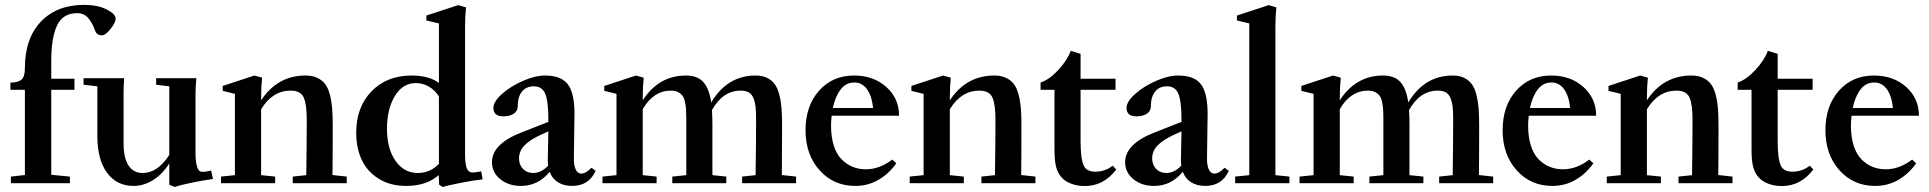

<svg xmlns="http://www.w3.org/2000/svg" viewBox="-20 -747 7868 783"><path d="M24.4 0V-26.9L81.5 -33.2V-380.9H22.5V-410.2Q54.2 -410.2 67.9 -422.4Q81.5 -434.6 81.5 -469.2Q81.5 -590.3 146.7 -658.7Q211.9 -727.1 322.8 -727.1Q378.4 -727.1 415 -708.5Q451.7 -689.9 451.7 -670.9Q451.7 -655.8 431.2 -629.4Q410.6 -603 395.5 -603Q375 -603 368.2 -621.1Q362.8 -635.7 357.4 -646.5Q352.1 -657.2 343.5 -668.9Q335 -680.7 322.5 -687Q310.1 -693.4 294.9 -693.4Q236.8 -693.4 212.9 -643.6Q189 -593.8 189 -497.6V-425.8H283.7V-380.9H189V-34.2L265.1 -26.9V0Z M524.4 11.2Q456.1 11.2 416.5 -42.5Q377 -96.2 377 -192.4V-395L320.8 -401.4V-428.2H486.3Q483.9 -394 483.9 -363.3V-162.6Q483.9 -104 503.7 -72.8Q523.4 -41.5 562 -41.5Q622.6 -41.5 670.4 -115.2V-395L616.7 -401.4V-428.2H780.8Q777.3 -390.1 777.3 -363.3V-122.6Q777.3 -92.3 781.7 -74.5Q786.1 -56.6 791.7 -51.5Q797.4 -46.4 805.7 -46.4Q823.2 -46.4 840.8 -51.8L848.6 -17.1Q812 -12.2 762.9 -2.2Q713.9 7.8 692.9 15.6L670.4 6.3V-80.6Q643.1 -37.1 604.7 -12.9Q566.4 11.2 524.4 11.2Z M881.3 0V-26.9L938 -32.7V-364.3L888.2 -376.5V-396.5L1017.6 -439L1048.8 -430.2Q1044.9 -391.1 1044.9 -347.7V-337.9Q1111.8 -439 1226.1 -439Q1253.9 -439 1273.7 -429.7Q1293.5 -420.4 1305.7 -404.5Q1317.9 -388.7 1325 -362.3Q1332 -335.9 1334.5 -306.9Q1336.9 -277.8 1336.9 -237.3Q1336.9 -99.6 1335.9 -33.2L1394 -26.9V0H1173.8V-26.9L1229 -32.7Q1231 -180.2 1231 -259.3Q1231 -321.8 1218.5 -349.6Q1206.1 -377.4 1165.5 -377.4Q1090.8 -377.4 1044.9 -301.3V-32.7L1102.1 -26.9V0Z M1786.1 15.6 1771 6.3 1769 -32.7Q1718.8 11.2 1637.2 11.2Q1570.3 11.2 1523.2 -18.8Q1476.1 -48.8 1454.3 -96.9Q1432.6 -145 1432.6 -206.5Q1432.6 -309.6 1494.9 -374.3Q1557.1 -439 1658.7 -439Q1729.5 -439 1770 -408.7V-651.4L1718.8 -663.6V-683.6L1848.6 -726.1L1880.4 -716.8Q1876.5 -679.2 1876.5 -635.7V-121.1Q1876.5 -78.1 1883.5 -60.8Q1890.6 -43.5 1907.7 -43.5Q1919.4 -43.5 1942.4 -48.3L1948.2 -15.6Q1914.6 -12.2 1858.4 -1.2Q1802.2 9.8 1786.1 15.6ZM1684.1 -41.5Q1734.9 -41.5 1770 -79.1V-353.5Q1753.9 -379.4 1729.2 -393.8Q1704.6 -408.2 1675.8 -408.2Q1622.1 -408.2 1590.1 -355Q1558.1 -301.8 1558.1 -221.7Q1558.1 -141.1 1592.8 -91.3Q1627.4 -41.5 1684.1 -41.5Z M2104.5 11.2Q2053.7 11.2 2020 -16.4Q1986.3 -43.9 1986.3 -85.4Q1986.3 -160.2 2106.9 -207L2216.3 -250V-257.8Q2216.3 -335 2203.4 -365Q2190.4 -395 2157.2 -395Q2126 -395 2108.6 -373.5Q2091.3 -352.1 2091.3 -313Q2091.3 -294.4 2075.2 -283.4Q2059.1 -272.5 2032.2 -272.5Q1992.2 -272.5 1992.2 -307.1Q1992.2 -332.5 2027.1 -363.8Q2062 -395 2112.1 -417Q2162.1 -439 2202.6 -439Q2268.1 -439 2295.4 -403.6Q2322.8 -368.2 2322.8 -282.7Q2322.8 -252.9 2320.3 -101.6Q2319.8 -73.2 2327.6 -56.2Q2335.4 -39.1 2350.1 -39.1Q2369.1 -39.1 2392.1 -63L2409.2 -50.3Q2381.3 11.2 2313 11.2Q2279.8 11.2 2255.9 -3.4Q2231.9 -18.1 2221.7 -46.4Q2174.3 11.2 2104.5 11.2ZM2096.7 -101.6Q2096.7 -74.7 2112.8 -58.1Q2128.9 -41.5 2154.8 -41.5Q2186.5 -41.5 2215.3 -71.3Q2213.9 -83 2213.9 -96.2Q2215.8 -173.3 2216.3 -211.4L2188.5 -198.7Q2141.1 -177.2 2118.9 -154.1Q2096.7 -130.9 2096.7 -101.6Z M2437 0V-26.9L2494.1 -32.7V-364.3L2444.3 -376.5V-396.5L2573.7 -439L2605 -430.2Q2601.1 -391.1 2601.1 -347.7V-337.9Q2666.5 -439 2777.3 -439Q2825.2 -439 2848.9 -411.6Q2872.6 -384.3 2880.4 -329.1Q2945.8 -439 3061.5 -439Q3088.4 -439 3107.7 -429.7Q3127 -420.4 3138.9 -404.5Q3150.9 -388.7 3157.7 -362.3Q3164.6 -335.9 3167 -306.9Q3169.4 -277.8 3169.4 -237.3Q3169.4 -99.6 3168.5 -33.2L3226.6 -26.9V0H3006.3V-26.9L3061.5 -32.7Q3063.5 -180.2 3063.5 -259.3Q3063.5 -290.5 3061.5 -309.6Q3059.6 -328.6 3053.2 -345.5Q3046.9 -362.3 3033.9 -369.9Q3021 -377.4 3000.5 -377.4Q2927.7 -377.4 2883.3 -297.9Q2885.3 -272.9 2885.3 -237.3V-32.7L2941.9 -26.9V0H2721.7V-26.9L2778.8 -32.7V-259.3Q2778.8 -284.2 2777.8 -300.3Q2776.9 -316.4 2773.2 -332.5Q2769.5 -348.6 2762.7 -357.4Q2755.9 -366.2 2744.4 -371.8Q2732.9 -377.4 2716.3 -377.4Q2645 -377.4 2601.1 -301.8V-32.7L2657.7 -26.9V0Z M3467.8 11.2Q3379.4 11.2 3322.3 -52.7Q3265.1 -116.7 3265.1 -215.8Q3265.1 -314.9 3320.1 -377Q3375 -439 3462.9 -439Q3542.5 -439 3594.5 -392.3Q3646.5 -345.7 3646.5 -274.9H3371.6Q3369.1 -252 3369.1 -234.4Q3369.1 -187.5 3380.6 -152.3Q3392.1 -117.2 3412.4 -96.9Q3432.6 -76.7 3457.3 -66.7Q3481.9 -56.6 3511.2 -56.6Q3566.9 -56.6 3618.7 -96.2L3635.3 -81.1Q3605.5 -38.6 3562.7 -13.7Q3520 11.2 3467.8 11.2ZM3464.4 -410.6Q3429.7 -410.6 3408 -381.8Q3386.2 -353 3376.5 -306.6H3540.5Q3535.2 -357.4 3515.1 -384Q3495.1 -410.6 3464.4 -410.6Z M3689.9 0V-26.9L3746.6 -32.7V-364.3L3696.8 -376.5V-396.5L3826.2 -439L3857.4 -430.2Q3853.5 -391.1 3853.5 -347.7V-337.9Q3920.4 -439 4034.7 -439Q4062.5 -439 4082.3 -429.7Q4102.1 -420.4 4114.3 -404.5Q4126.5 -388.7 4133.5 -362.3Q4140.6 -335.9 4143.1 -306.9Q4145.5 -277.8 4145.5 -237.3Q4145.5 -99.6 4144.5 -33.2L4202.6 -26.9V0H3982.4V-26.9L4037.6 -32.7Q4039.6 -180.2 4039.6 -259.3Q4039.6 -321.8 4027.1 -349.6Q4014.6 -377.4 3974.1 -377.4Q3899.4 -377.4 3853.5 -301.3V-32.7L3910.6 -26.9V0Z M4404.3 11.7Q4374 11.7 4348.6 2.2Q4323.2 -7.3 4309.1 -23.9Q4293.5 -41.5 4286.9 -66.4Q4280.3 -91.3 4280.3 -138.2V-380.9H4223.6V-410.2Q4260.3 -422.9 4296.4 -462.2Q4332.5 -501.5 4346.7 -539.6L4386.7 -527.3V-425.8H4529.3V-380.9H4386.7V-171.9Q4386.7 -97.7 4400.4 -70.3Q4411.6 -46.9 4446.8 -46.9Q4486.8 -46.9 4517.6 -71.3L4532.2 -55.7Q4481 11.7 4404.3 11.7Z M4686.5 11.2Q4635.7 11.2 4602.1 -16.4Q4568.4 -43.9 4568.4 -85.4Q4568.4 -160.2 4689 -207L4798.3 -250V-257.8Q4798.3 -335 4785.4 -365Q4772.5 -395 4739.3 -395Q4708 -395 4690.7 -373.5Q4673.3 -352.1 4673.3 -313Q4673.3 -294.4 4657.2 -283.4Q4641.1 -272.5 4614.3 -272.5Q4574.2 -272.5 4574.2 -307.1Q4574.2 -332.5 4609.1 -363.8Q4644 -395 4694.1 -417Q4744.1 -439 4784.7 -439Q4850.1 -439 4877.4 -403.6Q4904.8 -368.2 4904.8 -282.7Q4904.8 -252.9 4902.3 -101.6Q4901.9 -73.2 4909.7 -56.2Q4917.5 -39.1 4932.1 -39.1Q4951.2 -39.1 4974.1 -63L4991.2 -50.3Q4963.4 11.2 4895 11.2Q4861.8 11.2 4837.9 -3.4Q4814 -18.1 4803.7 -46.4Q4756.3 11.2 4686.5 11.2ZM4678.7 -101.6Q4678.7 -74.7 4694.8 -58.1Q4710.9 -41.5 4736.8 -41.5Q4768.6 -41.5 4797.4 -71.3Q4795.9 -83 4795.9 -96.2Q4797.9 -173.3 4798.3 -211.4L4770.5 -198.7Q4723.1 -177.2 4700.9 -154.1Q4678.7 -130.9 4678.7 -101.6Z M5017.1 0V-26.9L5074.7 -32.7V-651.4L5024.4 -663.6V-683.6L5153.8 -726.1L5185.1 -716.8Q5181.2 -679.2 5181.2 -635.7V-32.7L5238.3 -26.9V0Z M5279.8 0V-26.9L5336.9 -32.7V-364.3L5287.1 -376.5V-396.5L5416.5 -439L5447.8 -430.2Q5443.8 -391.1 5443.8 -347.7V-337.9Q5509.3 -439 5620.1 -439Q5668 -439 5691.7 -411.6Q5715.3 -384.3 5723.1 -329.1Q5788.6 -439 5904.3 -439Q5931.2 -439 5950.4 -429.7Q5969.7 -420.4 5981.7 -404.5Q5993.7 -388.7 6000.5 -362.3Q6007.3 -335.9 6009.8 -306.9Q6012.2 -277.8 6012.2 -237.3Q6012.2 -99.6 6011.2 -33.2L6069.3 -26.9V0H5849.1V-26.9L5904.3 -32.7Q5906.2 -180.2 5906.2 -259.3Q5906.2 -290.5 5904.3 -309.6Q5902.3 -328.6 5896 -345.5Q5889.6 -362.3 5876.7 -369.9Q5863.8 -377.4 5843.3 -377.4Q5770.5 -377.4 5726.1 -297.9Q5728 -272.9 5728 -237.3V-32.7L5784.7 -26.9V0H5564.5V-26.9L5621.6 -32.7V-259.3Q5621.6 -284.2 5620.6 -300.3Q5619.6 -316.4 5616 -332.5Q5612.3 -348.6 5605.5 -357.4Q5598.6 -366.2 5587.2 -371.8Q5575.7 -377.4 5559.1 -377.4Q5487.8 -377.4 5443.8 -301.8V-32.7L5500.5 -26.9V0Z M6310.5 11.2Q6222.2 11.2 6165 -52.7Q6107.9 -116.7 6107.9 -215.8Q6107.9 -314.9 6162.8 -377Q6217.8 -439 6305.7 -439Q6385.3 -439 6437.3 -392.3Q6489.3 -345.7 6489.3 -274.9H6214.4Q6211.9 -252 6211.9 -234.4Q6211.9 -187.5 6223.4 -152.3Q6234.9 -117.2 6255.1 -96.9Q6275.4 -76.7 6300 -66.7Q6324.7 -56.6 6354 -56.6Q6409.7 -56.6 6461.4 -96.2L6478 -81.1Q6448.2 -38.6 6405.5 -13.7Q6362.8 11.2 6310.5 11.2ZM6307.1 -410.6Q6272.5 -410.6 6250.7 -381.8Q6229 -353 6219.2 -306.6H6383.3Q6377.9 -357.4 6357.9 -384Q6337.9 -410.6 6307.1 -410.6Z M6532.7 0V-26.9L6589.4 -32.7V-364.3L6539.6 -376.5V-396.5L6668.9 -439L6700.2 -430.2Q6696.3 -391.1 6696.3 -347.7V-337.9Q6763.2 -439 6877.4 -439Q6905.3 -439 6925 -429.7Q6944.8 -420.4 6957 -404.5Q6969.2 -388.7 6976.3 -362.3Q6983.4 -335.9 6985.8 -306.9Q6988.3 -277.8 6988.3 -237.3Q6988.3 -99.6 6987.3 -33.2L7045.4 -26.9V0H6825.2V-26.9L6880.4 -32.7Q6882.3 -180.2 6882.3 -259.3Q6882.3 -321.8 6869.9 -349.6Q6857.4 -377.4 6816.9 -377.4Q6742.2 -377.4 6696.3 -301.3V-32.7L6753.4 -26.9V0Z M7247.1 11.7Q7216.8 11.7 7191.4 2.2Q7166 -7.3 7151.9 -23.9Q7136.2 -41.5 7129.6 -66.4Q7123 -91.3 7123 -138.2V-380.9H7066.4V-410.2Q7103 -422.9 7139.2 -462.2Q7175.3 -501.5 7189.5 -539.6L7229.5 -527.3V-425.8H7372.1V-380.9H7229.5V-171.9Q7229.5 -97.7 7243.2 -70.3Q7254.4 -46.9 7289.6 -46.9Q7329.6 -46.9 7360.4 -71.3L7375 -55.7Q7323.7 11.7 7247.1 11.7Z M7627 11.2Q7538.6 11.2 7481.4 -52.7Q7424.3 -116.7 7424.3 -215.8Q7424.3 -314.9 7479.2 -377Q7534.2 -439 7622.1 -439Q7701.7 -439 7753.7 -392.3Q7805.7 -345.7 7805.7 -274.9H7530.8Q7528.3 -252 7528.3 -234.4Q7528.3 -187.5 7539.8 -152.3Q7551.3 -117.2 7571.5 -96.9Q7591.8 -76.7 7616.5 -66.7Q7641.1 -56.6 7670.4 -56.6Q7726.1 -56.6 7777.8 -96.2L7794.4 -81.1Q7764.6 -38.6 7721.9 -13.7Q7679.2 11.2 7627 11.2ZM7623.5 -410.6Q7588.9 -410.6 7567.1 -381.8Q7545.4 -353 7535.6 -306.6H7699.7Q7694.3 -357.4 7674.3 -384Q7654.3 -410.6 7623.5 -410.6Z"/></svg>

Font: Elstob 14pt SemiBold
Style: Regular
Weight: 600
Designer: Peter S. Baker
Version: Version 1.015